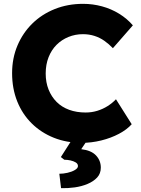

<svg xmlns="http://www.w3.org/2000/svg" viewBox="-20 -734 734 1000"><path d="M43 -353Q43 -431 71 -497Q99 -563 148.5 -611.5Q198 -660 265.5 -687Q333 -714 413 -714Q463 -714 511 -701Q559 -688 600.5 -662.5Q642 -637 672 -602L568 -483Q547 -505 523.5 -521.5Q500 -538 472 -547Q444 -556 412 -556Q372 -556 336.5 -541.5Q301 -527 274.5 -500.5Q248 -474 233 -436Q218 -398 218 -351Q218 -305 233 -267.5Q248 -230 275 -203Q302 -176 340.5 -162Q379 -148 426 -148Q458 -148 487 -157Q516 -166 540.5 -181.5Q565 -197 584 -217L666 -87Q641 -59 599.5 -37Q558 -15 507.5 -2.5Q457 10 406 10Q327 10 260.5 -16.5Q194 -43 145 -91.5Q96 -140 69.5 -206.5Q43 -273 43 -353ZM289 171Q309 171 331.5 166Q354 161 370 151.5Q386 142 386 131Q386 119 374.5 112Q363 105 347 101.5Q331 98 315 98L297 84L366 -24H448L403 43Q455 49 480 75.5Q505 102 505 139Q505 170 486 190.5Q467 211 436 224Q405 237 369 242Q333 247 298 246Z"/></svg>

Font: Mach
Style: Bold
Weight: 700
Version: Version 1.002